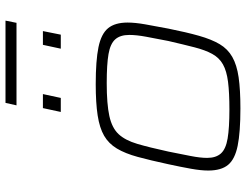

<svg xmlns="http://www.w3.org/2000/svg" viewBox="-118 -768 894 698"><g transform="rotate(-90 329.0 -419.0)"><path d="M284 8Q197 8 148 -2Q99 -12 78.5 -37Q58 -62 58 -109Q58 -135 64.5 -171.5Q71 -208 81 -254Q95 -319 107.5 -365Q120 -411 138 -441Q156 -471 184.5 -487.5Q213 -504 258.5 -511Q304 -518 372 -518Q458 -518 506.5 -508Q555 -498 575.5 -473Q596 -448 596 -402Q596 -375 589.5 -338Q583 -301 574 -254Q561 -189 548 -143Q535 -97 517.5 -67.5Q500 -38 471 -21.5Q442 -5 397 1.5Q352 8 284 8ZM280 -32Q341 -32 380.5 -37Q420 -42 444 -55.5Q468 -69 482 -94.5Q496 -120 506 -159Q516 -198 529 -254Q538 -300 544.5 -335Q551 -370 551 -396Q551 -429 535 -447Q519 -465 481.5 -471.5Q444 -478 376 -478Q300 -478 256.5 -468.5Q213 -459 190.5 -435Q168 -411 155 -367Q142 -323 127 -254Q118 -209 111 -173.5Q104 -138 104 -113Q104 -81 120 -63Q136 -45 174.5 -38.5Q213 -32 280 -32ZM501 -645 515 -710H565L552 -645ZM271 -645 285 -710H336L322 -645ZM295 -806 304 -846H603L595 -806Z"/></g></svg>

Font: Saira Expanded ExtraLight
Style: Italic
Weight: 250
Width: 7
Italic angle: -12°
Designer: Hector Gatti with collaboration of the Omnibus-Type team
Foundry: Omnibus-Type
Version: Version 1.101